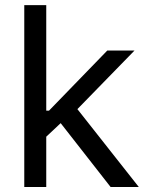

<svg xmlns="http://www.w3.org/2000/svg" viewBox="-20 -748 589 768"><path d="M77.1 0H165V-201.2L222.7 -255.4L422.4 0H535.2L289.6 -311.5L518.1 -545.9H409.2L175.8 -305.2H165V-727.5H77.1Z"/></svg>

Font: Raveo
Style: Regular
Weight: 400
Designer: Jakub Foglar, Rasmus Andersson (Inter)
Foundry: Jakubfoglar.com
Version: Version 1.100;Glyphs 3.2.3 (3260)